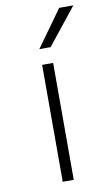

<svg xmlns="http://www.w3.org/2000/svg" viewBox="-86 -797 475 841"><g transform="rotate(-10 151.5 -376.5)"><path d="M173 -590H123L240 -753H303ZM123 0V-520H172V0Z"/></g></svg>

Font: M PLUS 1p Light
Style: Regular
Weight: 300
Version: Version 1.061